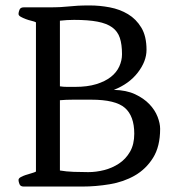

<svg xmlns="http://www.w3.org/2000/svg" viewBox="-20 -685 647 705"><path d="M48 -24Q48 -30 56 -34.5Q64 -39 74.5 -42.5Q85 -46 96 -49Q107 -52 112 -55V-603Q107 -606 96 -608.5Q85 -611 74.5 -615Q64 -619 56 -623.5Q48 -628 48 -634Q48 -640 51.5 -649Q55 -658 67 -658H156Q185 -658 202.5 -659Q220 -660 234.5 -661.5Q249 -663 265.5 -664Q282 -665 310 -665Q346 -665 383 -658Q420 -651 450 -633Q480 -615 499 -583.5Q518 -552 518 -502Q518 -460 486 -418.5Q454 -377 398 -355Q444 -354 476 -339Q508 -324 528.5 -302.5Q549 -281 558.5 -256.5Q568 -232 568 -212Q568 -147 542 -105.5Q516 -64 475 -40.5Q434 -17 383 -8.5Q332 0 282 0H267H67Q55 0 51.5 -9Q48 -18 48 -24ZM200 -368Q213 -366 226 -366Q239 -366 256 -366Q301 -366 333.5 -376Q366 -386 387 -402.5Q408 -419 418 -441Q428 -463 428 -486Q428 -522 420 -546Q412 -570 392 -584.5Q372 -599 338 -605.5Q304 -612 252 -612Q226 -612 200 -609ZM200 -59Q223 -55 250.5 -54Q278 -53 304 -53Q333 -53 362.5 -60.5Q392 -68 417 -84.5Q442 -101 457.5 -128Q473 -155 473 -194Q473 -259 438.5 -289Q404 -319 315 -319H301H248Q235 -319 223 -318.5Q211 -318 200 -317Z"/></svg>

Font: Asar
Style: Regular
Weight: 400
Designer: Eben Sorkin
Foundry: Eben Sorkin, Pria Ravichandran
Version: Version 1.003; ttfautohint (v1.3) -l 8 -r 50 -G 0 -x 0 -H 45